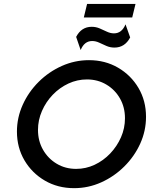

<svg xmlns="http://www.w3.org/2000/svg" viewBox="-20 -943 776 975"><path d="M356.2 12.5Q273.6 12.5 208 -25.7Q142.4 -63.9 104.2 -128.8Q66 -193.8 66 -275Q66 -345.8 95.5 -411.1Q125 -476.4 176.4 -527.4Q227.8 -578.5 293.8 -608Q359.7 -637.5 431.9 -637.5Q513.9 -637.5 579.5 -599.3Q645.1 -561.1 683.3 -496.2Q721.5 -431.2 721.5 -350Q721.5 -278.5 692 -213.5Q662.5 -148.6 611.1 -97.6Q559.7 -46.5 494.1 -17Q428.5 12.5 356.2 12.5ZM366.7 -85.4Q416 -85.4 460.4 -106.2Q504.9 -127.1 539.6 -163.5Q574.3 -200 594.4 -245.8Q614.6 -291.7 614.6 -342.4Q614.6 -398.6 589.2 -443.1Q563.9 -487.5 520.1 -513.5Q476.4 -539.6 421.5 -539.6Q372.2 -539.6 327.4 -518.8Q282.6 -497.9 247.9 -461.8Q213.2 -425.7 193.1 -379.5Q172.9 -333.3 172.9 -283.3Q172.9 -227.1 198.6 -182.3Q224.3 -137.5 268.1 -111.5Q311.8 -85.4 366.7 -85.4ZM405.6 -854.2 422.2 -922.9H668.1L651.4 -854.2ZM389.6 -688.9 366.7 -755.6Q393.1 -806.9 445.8 -806.9Q467.4 -806.9 486.5 -798.6Q505.6 -790.3 523.3 -781.9Q541 -773.6 559 -773.6Q598.6 -773.6 617.4 -819.4L641 -752.8Q613.9 -701.4 561.1 -701.4Q539.6 -701.4 520.5 -709.7Q501.4 -718.1 483.7 -726.4Q466 -734.7 447.9 -734.7Q408.3 -734.7 389.6 -688.9Z"/></svg>

Font: Afacad Medium
Style: Italic
Weight: 500
Italic angle: -14°
Designer: Kristian Moeller
Foundry: Dicotype
Version: Version 1.000; ttfautohint (v1.8.4.7-5d5b)